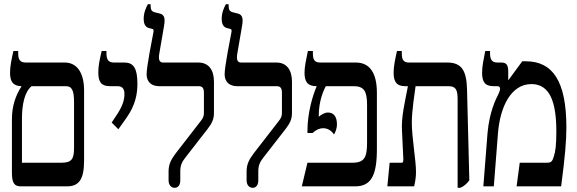

<svg xmlns="http://www.w3.org/2000/svg" viewBox="-20 -891 2758 918"><path d="M79 0H300C356 0 382 -31 382 -123V-459C382 -547 345 -592 290 -592H103C74 -592 67 -608 67 -637V-647H44C35 -607 28 -573 28 -544C28 -501 42 -480 82 -479V-477C55 -434 37 -386 37 -320V-65C37 -16 49 0 79 0ZM85 -113V-324C85 -390 97 -451 131 -479H294C323 -479 334 -461 334 -402V-185C334 -132 324 -113 274 -113Z M546 -273 585 -328C628 -389 637 -443 637 -491C637 -565 618 -592 575 -592H525C499 -592 489 -605 489 -636V-647H466C456 -604 450 -576 450 -545C450 -499 464 -479 506 -479H542C569 -479 575 -461 575 -441C575 -415 567 -387 543 -349L514 -305Z M815 7C832 7 842 -7 842 -29V-73C842 -99 850 -117 865 -136L973 -275C994 -302 1003 -322 1003 -351V-500C1003 -554 980 -592 928 -592H760C743 -592 736 -604 742 -637L764 -765C771 -804 766 -820 745 -826L721 -832C705 -836 700 -844 700 -865V-871H687C678 -854 667 -831 667 -801C667 -777 675 -761 692 -757L707 -753C716 -751 715 -744 713 -734C707 -702 681 -573 681 -536C681 -497 707 -479 740 -479H929C946 -479 955 -472 955 -447V-353C955 -336 952 -327 938 -310L821 -159C799 -130 786 -107 786 -71V-29C786 -6 799 7 815 7Z M1188 7C1205 7 1215 -7 1215 -29V-73C1215 -99 1223 -117 1238 -136L1346 -275C1367 -302 1376 -322 1376 -351V-500C1376 -554 1353 -592 1301 -592H1133C1116 -592 1109 -604 1115 -637L1137 -765C1144 -804 1139 -820 1118 -826L1094 -832C1078 -836 1073 -844 1073 -865V-871H1060C1051 -854 1040 -831 1040 -801C1040 -777 1048 -761 1065 -757L1080 -753C1089 -751 1088 -744 1086 -734C1080 -702 1054 -573 1054 -536C1054 -497 1080 -479 1113 -479H1302C1319 -479 1328 -472 1328 -447V-353C1328 -336 1325 -327 1311 -310L1194 -159C1172 -130 1159 -107 1159 -71V-29C1159 -6 1172 7 1188 7Z M1423 0H1678C1755 0 1782 -53 1782 -178V-447C1782 -541 1749 -592 1681 -592H1511C1482 -592 1476 -608 1476 -637V-647H1452C1444 -607 1436 -573 1436 -544C1436 -500 1451 -479 1492 -479H1494V-478C1475 -435 1450 -350 1450 -266V-255H1474C1492 -271 1508 -278 1525 -278C1548 -278 1566 -265 1577 -248C1583 -259 1591 -274 1591 -297C1591 -335 1574 -353 1548 -353C1531 -353 1516 -342 1504 -333V-338C1504 -407 1527 -460 1538 -479H1670C1721 -479 1735 -455 1735 -389V-210C1735 -141 1724 -113 1665 -113H1450Z M1832 0H1960C1965 -20 1969 -44 1969 -69C1969 -125 1949 -234 1949 -304C1949 -364 1964 -455 1967 -479H2123C2164 -479 2168 -456 2168 -411V7H2181C2201 -2 2212 -13 2224 -29L2213 -463C2211 -552 2188 -592 2119 -592H1936C1907 -592 1901 -608 1901 -637V-647H1878C1869 -607 1862 -573 1862 -544C1862 -500 1876 -479 1917 -479H1930V-477C1916 -403 1898 -332 1902 -266L1908 -140C1909 -123 1909 -113 1901 -113H1843Z M2291 0H2341L2361 -255C2371 -378 2422 -489 2521 -489C2609 -489 2640 -403 2640 -263C2640 -199 2636 -167 2628 -143C2621 -120 2616 -113 2596 -113H2465L2450 0H2663C2682 -146 2688 -217 2688 -282C2688 -504 2622 -598 2494 -598H2477L2411 -508L2410 -509V-548C2410 -576 2404 -592 2378 -592H2358C2331 -592 2323 -608 2323 -637V-647H2300C2292 -607 2285 -573 2285 -544C2285 -500 2298 -479 2340 -479H2357C2366 -479 2371 -475 2371 -466C2371 -461 2369 -454 2363 -441C2351 -418 2320 -356 2311 -255Z"/></svg>

Font: Noto Serif Hebrew ExtraCondensed SemiBold
Style: Regular
Weight: 600
Width: 2
Designer: Monotype Design Team
Foundry: Monotype Imaging Inc.
Version: Version 2.004